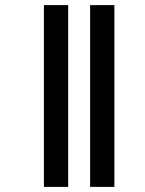

<svg xmlns="http://www.w3.org/2000/svg" viewBox="-20 -682 569 752"><path d="M152 -662V50H247V-662ZM333 -662V50H428V-662Z"/></svg>

Font: Noto Sans Sinhala UI ExtraCondensed SemiBold
Style: Regular
Weight: 600
Width: 2
Designer: Jelle Bosma - Monotype Design Team
Foundry: Monotype Imaging Inc.
Version: Version 2.006